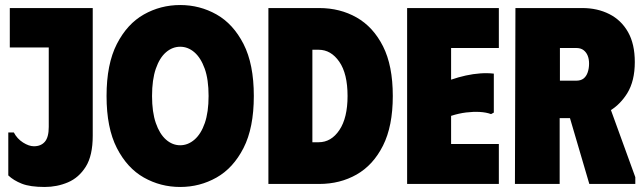

<svg xmlns="http://www.w3.org/2000/svg" viewBox="-20 -732 2562 764"><path d="M349 -192Q349 -113 321.5 -69Q294 -25 250.5 -6.5Q207 12 158 12Q100 12 67 -1Q34 -14 13 -34V-205H35Q48 -180 71.5 -165Q95 -150 115 -150Q143 -150 158.5 -168Q174 -186 174 -227V-543H19V-700H349Z M404 -350Q404 -477 445 -557Q486 -637 552.5 -674.5Q619 -712 697 -712Q775 -712 841.5 -674.5Q908 -637 949 -557Q990 -477 990 -350Q990 -223 949 -143Q908 -63 841.5 -25.5Q775 12 697 12Q619 12 552.5 -25.5Q486 -63 445 -143Q404 -223 404 -350ZM585 -350Q585 -286 600 -242.5Q615 -199 640.5 -176.5Q666 -154 697 -154Q728 -154 754 -176.5Q780 -199 795 -242.5Q810 -286 810 -350Q810 -416 794.5 -459Q779 -502 753.5 -524Q728 -546 697 -546Q666 -546 640.5 -524Q615 -502 600 -458.5Q585 -415 585 -350Z M1250 -700H1048V0H1250Q1333 0 1399 -37.5Q1465 -75 1504 -152.5Q1543 -230 1543 -350Q1543 -471 1504 -548Q1465 -625 1399 -662.5Q1333 -700 1250 -700ZM1248 -166H1223V-534H1248Q1297 -534 1330 -486.5Q1363 -439 1363 -350Q1363 -263 1330.5 -214.5Q1298 -166 1248 -166Z M1965 -700V-541H1775V-415Q1804 -425 1833.5 -431.5Q1863 -438 1891.5 -440Q1920 -442 1945 -439V-284L1934 -278Q1915 -285 1889.5 -286.5Q1864 -288 1835 -284.5Q1806 -281 1775 -271V-159H1965V0H1600V-700Z M2031 -700H2297Q2357 -700 2404.5 -676Q2452 -652 2479 -604.5Q2506 -557 2506 -485Q2506 -410 2476 -361Q2449 -318 2411 -294L2508 -27V0H2325L2248 -262H2207V0H2029ZM2208 -411H2273Q2291 -411 2302 -419.5Q2313 -428 2318.5 -444Q2324 -460 2324 -479Q2324 -497 2318.5 -510.5Q2313 -524 2302 -532.5Q2291 -541 2273 -541H2208Z"/></svg>

Font: Phudu Light ExtraBold
Style: Regular
Weight: 800
Version: Version 1.005;gftools[0.9.23]